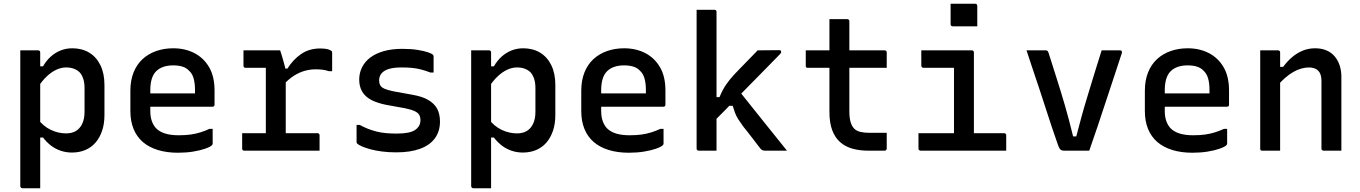

<svg xmlns="http://www.w3.org/2000/svg" viewBox="-20 -802 7240 1022"><path d="M88 -534Q104 -534 119.5 -534Q135 -534 151 -534Q167 -534 183 -534Q187 -534 189 -532.5Q191 -531 192.5 -529Q194 -527 194 -523Q194 -433 194 -342.5Q194 -252 194 -161.5Q194 -71 194 19.5Q194 110 194 200Q178 200 162 200Q146 200 130.5 200Q115 200 99 200Q96 200 93.5 198.5Q91 197 89.5 194.5Q88 192 88 189Q88 111 88 33.5Q88 -44 88 -122Q88 -200 88 -278Q88 -356 88 -433Q88 -460 88 -485Q88 -510 88 -534ZM365 -545Q416 -545 454.5 -522Q493 -499 514.5 -455Q536 -411 536 -350V-189Q536 -143 523.5 -106Q511 -69 488.5 -43Q466 -17 434 -3.5Q402 10 363 10Q332 10 303.5 0.5Q275 -9 251.5 -27Q228 -45 209 -70H180V-170Q210 -130 250 -111Q290 -92 332 -92Q363 -92 384.5 -105Q406 -118 418 -144Q430 -170 430 -206V-333Q430 -362 423 -383Q416 -404 403 -418Q390 -430 372.5 -436.5Q355 -443 332 -443Q306 -443 280 -431Q254 -419 229 -395.5Q204 -372 181 -336V-449H209Q227 -480 250.5 -501Q274 -522 303 -533.5Q332 -545 365 -545Z M902 -545Q965 -545 1014.5 -519.5Q1064 -494 1093 -444.5Q1122 -395 1122 -321V-244Q1122 -241 1120.5 -238.5Q1119 -236 1117 -235Q1115 -234 1111 -234H861Q845 -234 828 -234Q811 -234 794 -234H760L751 -305H1018Q1018 -310 1018 -314.5Q1018 -319 1018 -323Q1018 -359 1010.5 -385Q1003 -411 986 -426Q972 -441 951 -447.5Q930 -454 902 -454Q843 -454 811.5 -423Q780 -392 780 -321V-211Q780 -181 788 -158Q796 -135 811 -119Q830 -100 860 -91Q890 -82 931 -82Q968 -82 995.5 -86Q1023 -90 1047 -97.5Q1071 -105 1095 -116H1112Q1112 -97 1112 -77Q1112 -57 1112 -37Q1112 -35 1111 -33Q1110 -31 1108 -29Q1099 -20 1072 -10.5Q1045 -1 1007.5 5Q970 11 927 11Q868 11 820.5 -3.5Q773 -18 740.5 -46Q708 -74 691 -115.5Q674 -157 674 -211V-319Q674 -374 691 -416.5Q708 -459 739 -487.5Q770 -516 812 -530.5Q854 -545 902 -545Z M1395 -55V-108Q1395 -125 1395 -141Q1395 -157 1395 -173.5Q1395 -190 1395 -206Q1395 -245 1395 -284Q1395 -323 1395 -362.5Q1395 -402 1395 -441H1379Q1356 -441 1332.5 -441Q1309 -441 1287 -441Q1282 -441 1279 -444Q1276 -447 1276 -452Q1276 -472 1276 -492.5Q1276 -513 1276 -534Q1288 -534 1302.5 -534Q1317 -534 1332.5 -534Q1348 -534 1364.5 -534Q1381 -534 1399 -534Q1417 -534 1435.5 -534Q1454 -534 1471 -534Q1471 -534 1474 -525.5Q1477 -517 1481 -503Q1485 -489 1489.5 -473.5Q1494 -458 1497.5 -443.5Q1501 -429 1501 -418Q1501 -379 1501 -334.5Q1501 -290 1501 -242Q1501 -194 1501 -145.5Q1501 -97 1501 -50ZM1477 -437H1510Q1540 -485 1583 -514.5Q1626 -544 1684 -544Q1710 -544 1724.5 -540Q1739 -536 1744 -531Q1747 -529 1747.5 -526Q1748 -523 1748 -519Q1748 -495 1748 -471Q1748 -447 1748 -423H1731Q1713 -429 1696.5 -431Q1680 -433 1659 -433Q1630 -433 1600.5 -424.5Q1571 -416 1542.5 -397.5Q1514 -379 1485 -347ZM1269 -93H1670Q1674 -93 1676 -91.5Q1678 -90 1679.5 -88Q1681 -86 1681 -82Q1681 -68 1681 -55Q1681 -42 1681 -28Q1681 -14 1681 0H1280Q1275 0 1272 -3Q1269 -6 1269 -11Q1269 -25 1269 -39Q1269 -53 1269 -66Q1269 -79 1269 -93Z M2092 -91Q2162 -91 2190 -110.5Q2218 -130 2218 -162Q2218 -179 2211.5 -190.5Q2205 -202 2187 -210.5Q2169 -219 2135 -226L2035 -244Q1986 -254 1954.5 -271Q1923 -288 1907.5 -315Q1892 -342 1892 -378Q1892 -414 1907.5 -444.5Q1923 -475 1952 -496.5Q1981 -518 2023.5 -530Q2066 -542 2121 -542Q2167 -542 2202 -536.5Q2237 -531 2258.5 -523.5Q2280 -516 2285 -510Q2286 -509 2286.5 -507.5Q2287 -506 2287.5 -505Q2288 -504 2288 -501Q2288 -480 2288 -458.5Q2288 -437 2288 -416H2271Q2245 -426 2222 -432Q2199 -438 2174.5 -440.5Q2150 -443 2117 -443Q2076 -443 2050 -435Q2024 -427 2011 -411.5Q1998 -396 1998 -374Q1998 -359 2004 -348Q2010 -337 2027 -329.5Q2044 -322 2074 -316L2173 -298Q2227 -289 2259.5 -270Q2292 -251 2307 -223Q2322 -195 2322 -155Q2322 -103 2295 -66Q2268 -29 2216 -10Q2164 9 2090 9Q2049 9 2014 4.5Q1979 0 1951.5 -7.5Q1924 -15 1906 -23Q1888 -31 1881 -38Q1880 -40 1879 -41.5Q1878 -43 1878 -45Q1878 -68 1878 -91Q1878 -114 1878 -137H1895Q1917 -125 1938.5 -116.5Q1960 -108 1983.5 -102Q2007 -96 2033.5 -93.5Q2060 -91 2092 -91Z M2488 -534Q2504 -534 2519.5 -534Q2535 -534 2551 -534Q2567 -534 2583 -534Q2587 -534 2589 -532.5Q2591 -531 2592.5 -529Q2594 -527 2594 -523Q2594 -433 2594 -342.5Q2594 -252 2594 -161.5Q2594 -71 2594 19.5Q2594 110 2594 200Q2578 200 2562 200Q2546 200 2530.5 200Q2515 200 2499 200Q2496 200 2493.5 198.5Q2491 197 2489.5 194.5Q2488 192 2488 189Q2488 111 2488 33.5Q2488 -44 2488 -122Q2488 -200 2488 -278Q2488 -356 2488 -433Q2488 -460 2488 -485Q2488 -510 2488 -534ZM2765 -545Q2816 -545 2854.5 -522Q2893 -499 2914.5 -455Q2936 -411 2936 -350V-189Q2936 -143 2923.5 -106Q2911 -69 2888.5 -43Q2866 -17 2834 -3.5Q2802 10 2763 10Q2732 10 2703.5 0.5Q2675 -9 2651.5 -27Q2628 -45 2609 -70H2580V-170Q2610 -130 2650 -111Q2690 -92 2732 -92Q2763 -92 2784.5 -105Q2806 -118 2818 -144Q2830 -170 2830 -206V-333Q2830 -362 2823 -383Q2816 -404 2803 -418Q2790 -430 2772.5 -436.5Q2755 -443 2732 -443Q2706 -443 2680 -431Q2654 -419 2629 -395.5Q2604 -372 2581 -336V-449H2609Q2627 -480 2650.5 -501Q2674 -522 2703 -533.5Q2732 -545 2765 -545Z M3302 -545Q3365 -545 3414.5 -519.5Q3464 -494 3493 -444.5Q3522 -395 3522 -321V-244Q3522 -241 3520.5 -238.5Q3519 -236 3517 -235Q3515 -234 3511 -234H3261Q3245 -234 3228 -234Q3211 -234 3194 -234H3160L3151 -305H3418Q3418 -310 3418 -314.5Q3418 -319 3418 -323Q3418 -359 3410.5 -385Q3403 -411 3386 -426Q3372 -441 3351 -447.5Q3330 -454 3302 -454Q3243 -454 3211.5 -423Q3180 -392 3180 -321V-211Q3180 -181 3188 -158Q3196 -135 3211 -119Q3230 -100 3260 -91Q3290 -82 3331 -82Q3368 -82 3395.5 -86Q3423 -90 3447 -97.5Q3471 -105 3495 -116H3512Q3512 -97 3512 -77Q3512 -57 3512 -37Q3512 -35 3511 -33Q3510 -31 3508 -29Q3499 -20 3472 -10.5Q3445 -1 3407.5 5Q3370 11 3327 11Q3268 11 3220.5 -3.5Q3173 -18 3140.5 -46Q3108 -74 3091 -115.5Q3074 -157 3074 -211V-319Q3074 -374 3091 -416.5Q3108 -459 3139 -487.5Q3170 -516 3212 -530.5Q3254 -545 3302 -545Z M3794 0Q3777 0 3762 0Q3747 0 3731.5 0Q3716 0 3699 0Q3696 0 3693.5 -1.5Q3691 -3 3689.5 -5Q3688 -7 3688 -11Q3688 -91 3688 -171Q3688 -251 3688 -331Q3688 -411 3688 -491Q3688 -571 3688 -651Q3688 -682 3688 -707.5Q3688 -733 3688 -750Q3706 -750 3722 -750Q3738 -750 3753 -750Q3768 -750 3783 -750Q3787 -750 3789 -748.5Q3791 -747 3792.5 -745Q3794 -743 3794 -739Q3794 -647 3794 -554.5Q3794 -462 3794 -369.5Q3794 -277 3794 -184.5Q3794 -92 3794 0ZM4053 0Q4043 0 4037.5 -3Q4032 -6 4027 -12Q4023 -17 4013 -30Q4003 -43 3990.5 -59.5Q3978 -76 3963.5 -94.5Q3949 -113 3936 -129Q3920 -151 3909.5 -167.5Q3899 -184 3892.5 -201.5Q3886 -219 3880 -239H3843L3908 -326Q3952 -271 3995 -217Q4038 -163 4081.5 -109Q4125 -55 4169 0Q4150 0 4133.5 0Q4117 0 4098.5 0Q4080 0 4053 0ZM3776 -285H3810Q3818 -305 3826.5 -321Q3835 -337 3844.5 -351Q3854 -365 3864.5 -378Q3875 -391 3888 -405Q3904 -422 3923 -441.5Q3942 -461 3964.5 -484Q3987 -507 4013 -534L4128 -535Q4131 -535 4133.5 -534Q4136 -533 4137 -531Q4138 -529 4138 -525Q4138 -523 4137 -520.5Q4136 -518 4130 -512Q4098 -479 4067 -447.5Q4036 -416 4006 -385.5Q3976 -355 3947 -325.5Q3918 -296 3889 -266.5Q3860 -237 3832.5 -208.5Q3805 -180 3776 -152Z M4269 -534H4689Q4694 -534 4697 -531Q4700 -528 4700 -523Q4700 -509 4700 -495.5Q4700 -482 4700 -469Q4700 -456 4700 -441H4280Q4277 -441 4275 -441.5Q4273 -442 4271.5 -443.5Q4270 -445 4269.5 -447Q4269 -449 4269 -452Q4269 -467 4269 -480Q4269 -493 4269 -506Q4269 -519 4269 -534ZM4700 -95Q4700 -74 4700 -53Q4700 -32 4700 -11Q4700 -7 4697 -3.5Q4694 0 4689 0Q4686 0 4676.5 0Q4667 0 4653.5 0Q4640 0 4626.5 0Q4613 0 4602 0Q4556 0 4518 -10.5Q4480 -21 4452.5 -45Q4425 -69 4410 -108.5Q4395 -148 4395 -206Q4395 -255 4395 -304.5Q4395 -354 4395 -403Q4395 -452 4395 -501Q4395 -550 4395 -600Q4395 -625 4395 -650Q4395 -675 4395 -700Q4419 -700 4442.5 -700Q4466 -700 4490 -700Q4494 -700 4496 -698.5Q4498 -697 4499.5 -695Q4501 -693 4501 -689Q4501 -629 4501 -569.5Q4501 -510 4501 -450Q4501 -390 4501 -330.5Q4501 -271 4501 -210Q4501 -177 4507 -154.5Q4513 -132 4526 -118Q4539 -105 4559.5 -100Q4580 -95 4608 -95Q4621 -95 4633.5 -95Q4646 -95 4659 -95Q4672 -95 4684 -95Z M5058 -63V-110Q5058 -130 5058 -150.5Q5058 -171 5058 -192Q5058 -217 5058 -242Q5058 -267 5058 -291.5Q5058 -316 5058 -341Q5058 -366 5058 -391Q5058 -416 5058 -441H5041Q5016 -441 4992.5 -441Q4969 -441 4944.5 -441Q4920 -441 4895 -441Q4892 -441 4889.5 -442.5Q4887 -444 4885.5 -446.5Q4884 -449 4884 -452Q4884 -472 4884 -492.5Q4884 -513 4884 -534Q4929 -534 4974 -534Q5019 -534 5063.5 -534Q5108 -534 5153 -534Q5157 -534 5159 -532.5Q5161 -531 5162.5 -529Q5164 -527 5164 -523Q5164 -475 5164 -427.5Q5164 -380 5164 -333.5Q5164 -287 5164 -241Q5164 -195 5164 -150.5Q5164 -106 5164 -63ZM4869 -93H5324Q5329 -93 5331 -91.5Q5333 -90 5334.5 -88Q5336 -86 5336 -82Q5336 -68 5336 -55Q5336 -42 5336 -28Q5336 -14 5336 0H4880Q4877 0 4874.5 -1.5Q4872 -3 4870.5 -5Q4869 -7 4869 -11Q4869 -25 4869 -39Q4869 -53 4869 -66Q4869 -79 4869 -93ZM5040 -782Q5056 -782 5072.5 -782Q5089 -782 5105.5 -782Q5122 -782 5138.5 -782Q5155 -782 5171 -782Q5176 -782 5179 -779Q5182 -776 5182 -771V-662Q5166 -662 5149.5 -662Q5133 -662 5116.5 -662Q5100 -662 5083.5 -662Q5067 -662 5051 -662Q5046 -662 5043 -665Q5040 -668 5040 -673Z M5547 -534Q5551 -534 5553.5 -532.5Q5556 -531 5558 -528.5Q5560 -526 5561 -522Q5582 -455 5604 -386.5Q5626 -318 5648 -242.5Q5670 -167 5692 -76H5709Q5723 -130 5736.5 -179.5Q5750 -229 5764 -274.5Q5778 -320 5791 -363.5Q5804 -407 5817.5 -449.5Q5831 -492 5844 -534Q5868 -534 5892.5 -534Q5917 -534 5941 -534Q5946 -534 5948.5 -532Q5951 -530 5952 -526.5Q5953 -523 5951 -518Q5930 -454 5908.5 -389Q5887 -324 5865.5 -259Q5844 -194 5822.5 -129.5Q5801 -65 5778 0Q5743 0 5708 0Q5673 0 5645 0Q5636 0 5630 -2.5Q5624 -5 5619.5 -12.5Q5615 -20 5610 -35Q5594 -80 5578 -128Q5562 -176 5546 -226Q5530 -276 5513 -327Q5496 -378 5478.5 -430Q5461 -482 5444 -534Q5470 -534 5495.5 -534Q5521 -534 5547 -534Z M6302 -545Q6365 -545 6414.5 -519.5Q6464 -494 6493 -444.5Q6522 -395 6522 -321V-244Q6522 -241 6520.5 -238.5Q6519 -236 6517 -235Q6515 -234 6511 -234H6261Q6245 -234 6228 -234Q6211 -234 6194 -234H6160L6151 -305H6418Q6418 -310 6418 -314.5Q6418 -319 6418 -323Q6418 -359 6410.5 -385Q6403 -411 6386 -426Q6372 -441 6351 -447.5Q6330 -454 6302 -454Q6243 -454 6211.5 -423Q6180 -392 6180 -321V-211Q6180 -181 6188 -158Q6196 -135 6211 -119Q6230 -100 6260 -91Q6290 -82 6331 -82Q6368 -82 6395.5 -86Q6423 -90 6447 -97.5Q6471 -105 6495 -116H6512Q6512 -97 6512 -77Q6512 -57 6512 -37Q6512 -35 6511 -33Q6510 -31 6508 -29Q6499 -20 6472 -10.5Q6445 -1 6407.5 5Q6370 11 6327 11Q6268 11 6220.5 -3.5Q6173 -18 6140.5 -46Q6108 -74 6091 -115.5Q6074 -157 6074 -211V-319Q6074 -374 6091 -416.5Q6108 -459 6139 -487.5Q6170 -516 6212 -530.5Q6254 -545 6302 -545Z M7120 0Q7095 0 7073 0Q7051 0 7025 0Q7022 0 7019.5 -1.5Q7017 -3 7015.5 -5Q7014 -7 7014 -11Q7014 -71 7014 -131.5Q7014 -192 7014 -252Q7014 -312 7014 -372Q7014 -408 6997 -425.5Q6980 -443 6947 -443Q6928 -443 6906.5 -437Q6885 -431 6863.5 -418.5Q6842 -406 6820.5 -387.5Q6799 -369 6778 -343V-446H6810Q6832 -476 6858 -498Q6884 -520 6914.5 -532.5Q6945 -545 6980 -545Q7013 -545 7039 -534.5Q7065 -524 7083 -503.5Q7101 -483 7110.5 -455Q7120 -427 7120 -394Q7120 -346 7120 -297Q7120 -248 7120 -199.5Q7120 -151 7120 -102Q7120 -76 7120 -50.5Q7120 -25 7120 0ZM6794 0Q6777 0 6762 0Q6747 0 6731 0Q6715 0 6699 0Q6696 0 6694 -0.5Q6692 -1 6690.5 -2.5Q6689 -4 6688.5 -6Q6688 -8 6688 -11Q6688 -64 6688 -117.5Q6688 -171 6688 -223.5Q6688 -276 6688 -329Q6688 -382 6688 -435Q6688 -466 6688 -491.5Q6688 -517 6688 -534Q6706 -534 6722 -534Q6738 -534 6753 -534Q6768 -534 6783 -534Q6787 -534 6789 -532.5Q6791 -531 6792.5 -529Q6794 -527 6794 -523Q6794 -436 6794 -349Q6794 -262 6794 -174.5Q6794 -87 6794 0Z"/></svg>

Font: Recursive Monospace Medium
Style: Regular
Weight: 500
Version: Version 1.047